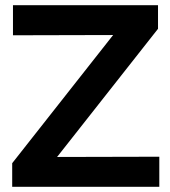

<svg xmlns="http://www.w3.org/2000/svg" viewBox="-20 -720 655 740"><path d="M27 0V-91L416 -585L30 -584V-700H589V-609L200 -115L594 -116V0Z"/></svg>

Font: Rosa Sans SemiBold
Style: Regular
Weight: 600
Designer: Pentagram / MCKL
Foundry: Pentagram / MCKL
Version: Version 1.005;September 16, 2019;FontCreator 11.5.0.2425 64-